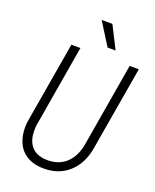

<svg xmlns="http://www.w3.org/2000/svg" viewBox="-165 -997 888 1101"><g transform="rotate(20 279.0 -447.0)"><path d="M557.6 -710.9 472.2 -210Q457.5 -104.5 393.6 -45.9Q332.5 10.3 242.2 10.3Q237.8 10.3 232.9 10.3Q172.4 9.3 130.6 -18.3Q88.9 -45.9 71.3 -95.7Q58.6 -130.9 58.6 -173.3Q58.6 -190.9 60.5 -209.5L146 -710.9H201.2L116.2 -209Q114.3 -191.9 114.3 -176.3Q114.3 -121.1 138.7 -87.4Q169.9 -43.9 236.8 -42Q241.2 -42 245.6 -42Q312.5 -42 357.4 -83.5Q404.3 -127.9 416.5 -209L501.5 -710.9ZM395.5 -766.6H346.7L260.7 -903.8H326.2Z"/></g></svg>

Font: MAUL Condensed Light Italic
Style: Light Italic
Weight: 300
Italic angle: -12°
Designer: MAUL
Version: Version 1.0; 2020; ttfautohint (v1.8.3)